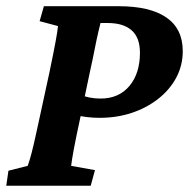

<svg xmlns="http://www.w3.org/2000/svg" viewBox="-21 -593 603 613"><path d="M-1 0 5.9 -47.9 67.4 -63.5Q73.2 -79.1 79.6 -103.5Q85.9 -127.9 92.3 -157.2Q98.6 -186.5 104.5 -212.9L136.7 -361.3Q150.4 -426.8 156.7 -461.4Q163.1 -496.1 164.1 -509.8L105.5 -525.4L119.1 -573.2H357.4Q458 -573.2 510.3 -537.1Q562.5 -501 562.5 -429.7Q562.5 -383.8 541.5 -344.7Q520.5 -305.7 483.4 -276.9Q446.3 -248 398.9 -232.4Q351.6 -216.8 296.9 -216.8Q276.4 -216.8 256.3 -219.2Q236.3 -221.7 221.7 -225.6L236.3 -290Q248 -285.2 264.6 -281.7Q281.2 -278.3 299.8 -278.3Q358.4 -278.3 392.1 -318.4Q425.8 -358.4 425.8 -424.8Q425.8 -472.7 399.4 -496.1Q373 -519.5 323.2 -519.5H299.8Q297.9 -511.7 293 -491.2Q288.1 -470.7 281.7 -438Q275.4 -405.3 265.6 -361.3L234.4 -212.9Q221.7 -154.3 214.8 -117.2Q208 -80.1 206.1 -63.5L282.2 -49.8L268.6 0Z"/></svg>

Font: Crimson Pro
Style: Bold Italic
Weight: 700
Italic angle: -12°
Designer: Jacques Le Bailly
Foundry: Baron von Fonthausen
Version: Version 1.003